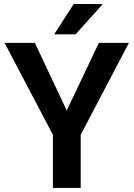

<svg xmlns="http://www.w3.org/2000/svg" viewBox="-20 -921 655 941"><path d="M2.4 -710.9 239.3 -260.3V0H375.5V-260.3L611.8 -710.9H464.4L307.1 -379.4L150.9 -710.9ZM350.6 -752.9 483.9 -901.4H341.3L245.6 -752.9Z"/></svg>

Font: Vazirmatn SemiBold
Style: Regular
Weight: 600
Designer: Saber Rastikerdar
Foundry: Saber Rastikerdar
Version: Version 33.003